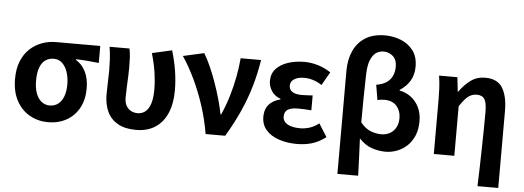

<svg xmlns="http://www.w3.org/2000/svg" viewBox="-59 -989 3733 1368"><g transform="rotate(5 1807.5 -305.5)"><path d="M305.1 13.8Q233.6 13.8 174.3 -19.3Q115 -52.3 79.6 -116.7Q44.2 -181.1 44.2 -273.4Q44.2 -346.7 66.2 -400.5Q88.2 -454.2 126 -489.4Q163.9 -524.6 211.9 -542.2Q259.9 -559.8 312 -559.8H628.7V-438.2Q582.7 -442.7 545.9 -446.2Q509 -449.6 464.6 -450.4V-445.6Q508.9 -420.1 533.8 -369.5Q558.8 -318.8 558.8 -250.8Q558.8 -168.7 526.1 -109.3Q493.4 -50 435.8 -18.1Q378.3 13.8 305.1 13.8ZM306.6 -105.8Q340.9 -105.8 366 -124.8Q391.1 -143.7 405 -179.6Q418.9 -215.4 418.9 -265.6Q418.9 -313.5 405.9 -353.1Q393 -392.7 368.1 -416.4Q343.2 -440.2 307.1 -440.2Q273.8 -440.2 248.3 -423Q222.9 -405.9 208.7 -368.9Q194.5 -331.9 194.5 -273.4Q194.5 -220.9 208.6 -183.1Q222.7 -145.3 248 -125.6Q273.3 -105.8 306.6 -105.8Z M933.5 13.8Q854.7 13.8 803.4 -15.4Q752.2 -44.5 727.8 -97.1Q703.4 -149.8 703.4 -220.4Q703.4 -264.1 705.4 -307.1Q707.4 -350 707.4 -392.9Q707.4 -426.4 705.1 -470.4Q702.8 -514.3 695.5 -559.8H837.6Q844.1 -531 845.9 -496.6Q847.7 -462.3 847.7 -423Q847.7 -398.2 846.2 -361.9Q844.7 -325.5 842.7 -285.5Q840.7 -245.4 840.7 -209Q840.7 -174.3 853.6 -151.1Q866.5 -128 887.8 -116.9Q909 -105.8 934 -105.8Q966.7 -105.8 990.3 -124.6Q1013.8 -143.3 1026.7 -182.8Q1039.6 -222.4 1039.6 -283.6Q1039.6 -339.7 1030.6 -402.4Q1021.7 -465.1 999.5 -541.3L1141.6 -573.5Q1162.5 -504.4 1174.3 -432.9Q1186 -361.3 1186 -289.7Q1186 -194.4 1156.2 -126.5Q1126.4 -58.5 1070.5 -22.4Q1014.5 13.8 933.5 13.8Z M1431.3 0Q1413.8 -103.8 1382.1 -201Q1350.4 -298.3 1309.2 -384.7Q1268 -471 1221.5 -540L1371.5 -573.5Q1395.7 -533.3 1419.1 -480.5Q1442.5 -427.7 1463 -369.3Q1483.5 -310.9 1499.5 -254.2Q1515.4 -197.5 1524.5 -149.3H1529.5Q1558.7 -214.7 1579.5 -283.7Q1600.3 -352.7 1613.8 -422.6Q1627.3 -492.5 1632.8 -559.8H1779Q1763.1 -461 1737.2 -371.6Q1711.4 -282.3 1671.7 -192.4Q1632.1 -102.5 1571.1 0Z M2084.9 13.8Q2014.1 13.8 1956 -5.7Q1897.9 -25.2 1864 -63.7Q1830.2 -102.2 1830.2 -158.2Q1830.2 -196.6 1843.9 -223.3Q1857.7 -250 1882.7 -267Q1907.6 -284 1940.5 -291.8V-296.8Q1897.9 -311.5 1876.2 -345.9Q1854.5 -380.4 1854.5 -415.9Q1854.5 -470.3 1887.2 -505Q1919.9 -539.6 1973 -556.6Q2026.1 -573.5 2087.8 -573.5Q2138.1 -573.5 2187.4 -558.2Q2236.6 -542.9 2277.6 -515.1L2223 -420Q2193.6 -439.8 2161.4 -450Q2129.1 -460.2 2095.1 -460.2Q2052.7 -460.2 2025.5 -443.3Q1998.4 -426.4 1998.4 -396Q1998.4 -367.9 2021.2 -352.4Q2044.1 -336.9 2090.6 -336.9Q2108 -336.9 2127.9 -338.2Q2147.8 -339.5 2167 -340.5V-234Q2142.4 -236 2118.8 -237.2Q2095.2 -238.4 2073.1 -238.4Q2022.8 -238.4 1998.5 -223Q1974.3 -207.6 1974.3 -172.6Q1974.3 -138.3 2007 -118.9Q2039.7 -99.6 2099.8 -99.6Q2129.3 -99.6 2164 -109.8Q2198.6 -120 2232 -146.4L2291 -52.9Q2238.2 -13.5 2188.7 0.1Q2139.2 13.8 2084.9 13.8Z M2391.4 201.1V-536.3Q2391.4 -615.1 2418.7 -677.2Q2446.1 -739.3 2502 -775.5Q2557.8 -811.7 2644.7 -811.7Q2704.5 -811.7 2758.4 -790Q2812.3 -768.3 2846.1 -723.7Q2879.8 -679 2879.8 -608.6Q2879.8 -551.1 2854.3 -507.7Q2828.8 -464.3 2781.3 -434V-429Q2827.7 -420.7 2863.9 -393Q2900 -365.2 2920.8 -322Q2941.5 -278.7 2941.5 -224.2Q2941.5 -164.2 2922.4 -119.5Q2903.2 -74.7 2871 -45.2Q2838.7 -15.7 2798.9 -0.9Q2759.2 13.8 2718.2 13.8Q2670.4 13.8 2621.5 -2.4Q2572.5 -18.6 2529.1 -64.9Q2532.7 3.6 2535 69.2Q2537.4 134.8 2539.7 201.1ZM2677.4 -107.4Q2710.2 -107.4 2737.1 -121.4Q2764.1 -135.4 2780.7 -163.9Q2797.4 -192.3 2797.4 -233.7Q2797.4 -284.1 2767.7 -319Q2737.9 -354 2678.8 -354Q2665.4 -354 2653.3 -352.5Q2641.2 -351 2629.9 -347L2611.5 -455.7Q2659.2 -463.6 2687.1 -483.9Q2714.9 -504.1 2727 -533.2Q2739.1 -562.4 2739.1 -595.1Q2739.1 -646.2 2710.4 -671.2Q2681.7 -696.2 2645.1 -696.2Q2591.6 -696.2 2563.3 -650.6Q2535 -605.1 2533.5 -525.4Q2531.1 -439 2530 -353.5Q2528.8 -267.9 2528.8 -179.7Q2563.4 -136.4 2602.6 -121.9Q2641.7 -107.4 2677.4 -107.4Z M3393.3 201.1Q3395.9 135.1 3397.6 63Q3399.2 -9 3400.8 -79.8Q3402.4 -150.6 3403.1 -214.8Q3403.9 -278.9 3403.9 -330.9Q3403.9 -396 3387.6 -421.9Q3371.3 -447.7 3331.7 -447.7Q3308.7 -447.7 3289 -438.2Q3269.3 -428.7 3250.6 -408.2Q3231.9 -387.7 3210 -354.4V0H3063.3V-392.9Q3063.3 -426.4 3061.2 -470.4Q3059.1 -514.3 3052 -559.8H3183L3194.4 -457.2H3197.2Q3235.2 -510 3279 -541.8Q3322.8 -573.5 3381.5 -573.5Q3468.9 -573.5 3505.3 -514.3Q3541.7 -455 3541.7 -349.1V201.1Z"/></g></svg>

Font: Noto Sans KR Thin
Style: Regular
Weight: 100
Designer: Ryoko NISHIZUKA 西塚涼子 (kana, bopomofo & ideographs); Paul D. Hunt (Latin, Greek & Cyrillic); Sandoll Communications 산돌커뮤니
Foundry: Adobe
Version: Version 2.004-H2;hotconv 1.0.118;makeotfexe 2.5.65603